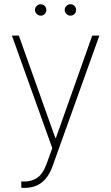

<svg xmlns="http://www.w3.org/2000/svg" viewBox="-20 -701 533 920"><path d="M82 198.2V168L96.7 168.9Q130.4 168.9 157.7 151.4Q185.1 133.8 204.1 82L230.5 8.8L37.1 -530.3H70.3L245.1 -40H248L421.9 -530.3H456.1L232.4 93.8Q213.9 146.5 180.7 172.9Q147.5 199.2 97.7 199.2Q85.9 199.2 82 198.2ZM147.5 -653.3Q147.5 -664.6 155.8 -672.6Q164.1 -680.7 174.8 -680.7Q186.5 -680.7 194.3 -672.6Q202.1 -664.6 202.1 -653.3Q202.1 -642.1 194.3 -634Q186.5 -626 174.8 -626Q164.1 -626 155.8 -634.3Q147.5 -642.6 147.5 -653.3ZM290 -653.3Q290 -664.6 298.3 -672.6Q306.6 -680.7 317.4 -680.7Q329.1 -680.7 336.9 -672.6Q344.7 -664.6 344.7 -653.3Q344.7 -642.1 336.9 -634Q329.1 -626 317.4 -626Q306.6 -626 298.3 -634.3Q290 -642.6 290 -653.3Z"/></svg>

Font: Pretendard GOV Thin
Style: Regular
Weight: 100
Designer: Base glyphs from Inter by Rasmus Andersson; Hangeul glyphs from Noto Sans CJK(Source Han Sans) by Jang Soo-young and Kan
Foundry: Kil Hyung-jin
Version: Version 1.309